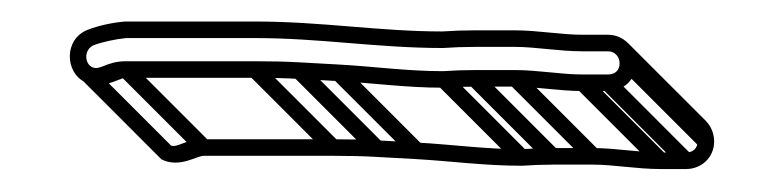

<svg xmlns="http://www.w3.org/2000/svg" viewBox="-20 -42 709 174"><path d="M531 -10.5H508C488.4 -10.5 467.5 -14.5 447 -14.5H410C400.5 -14.5 390.9 -14.2 380.8 -13.5C323.6 -13.5 271.9 -22.5 211 -22.5H93.7L93.4 -22.5C81.5 -21.5 69.3 -18.8 59.4 -15C37.7 -6.3 39 23.4 56.6 32.2C72.8 40.3 87.9 28.5 94 28.5H211C225.6 28.5 238.8 28.8 250.6 29.5L286.6 31.5C318.2 33.2 347.9 37.5 382 37.5H382.2L382.5 37.5C392.3 36.8 401.5 36.5 410 36.5H447C465.5 36.5 486.3 40.5 508 40.5H531C545.1 40.5 556.5 29.9 556.5 15.5C556.5 1.3 545.4 -10.5 531 -10.5ZM541.5 15.5C541.5 21.5 537.6 25.5 531 25.5H508C488.2 25.5 467.5 21.5 447 21.5H410C401.1 21.5 391.6 21.8 381.5 22.5C348.9 22.5 319.7 18.3 287.4 16.5L251.4 14.5C239.2 13.8 225.8 13.5 211 13.5H94C76.2 13.5 70.6 22.4 63.4 18.8C56.4 15.4 56 2.7 65 -1.1C72.5 -3.9 84.8 -6.6 94.3 -7.5H211C270.3 -7.5 322.2 1.5 381 1.5H381.2L381.5 1.5C391.4 0.8 400.8 0.5 410 0.5H447C465.5 0.5 486.5 4.5 508 4.5H531C537.2 4.5 541.5 9.3 541.5 15.5ZM88.7 26.3 159.4 97 170 86.4 99.3 15.7ZM205.7 26.3 276.4 97 287 86.4 216.3 15.7ZM245.7 27.3 316.4 98 327 87.4 256.3 16.7ZM281.7 29.3 352.4 100 363 89.4 292.3 18.7ZM376.7 35.3 447.4 106 458 95.4 387.3 24.7ZM404.7 34.3 475.4 105 486 94.4 415.3 23.7ZM441.7 34.3 512.4 105 523 94.4 452.3 23.7ZM502.7 38.3 573.4 109 584 98.4 513.3 27.7ZM525.7 38.3 596.4 109 607 98.4 536.3 27.7ZM543.7 20.8 614.4 91.5 625 80.9 554.3 10.2ZM538.3 7.5 609 78.2C611 80.1 612.2 82.9 612.2 86.2C612.2 92.2 608.3 96.2 601.7 96.2H578.7C559 96.2 538.3 92.2 517.7 92.2H480.7C471.9 92.2 462.3 92.5 452.2 93.2C419.6 93.2 390.4 89 358.1 87.2L322.1 85.2C310 84.5 296.5 84.2 281.7 84.2L164.7 84.2C147.8 84.2 141.1 92.1 135 89.9L65.3 20.2L54.7 30.8L126.3 102.4C142.8 110.6 158 99.2 164.7 99.2L281.7 99.2C296.3 99.2 309.5 99.5 321.3 100.2L357.3 102.2C388.9 104 418.6 108.2 452.7 108.2H453L453.2 108.2C463.1 107.5 472.2 107.2 480.7 107.2H517.7C536.2 107.2 557.1 111.2 578.7 111.2H601.7C615.8 111.2 627.2 100.6 627.2 86.2C627.2 79.1 624.4 72.4 619.6 67.5L548.9 -3.2Z"/></svg>

Font: CiSf OpenHand
Style: Gls
Weight: 400
Foundry: Cannot Into Space Fonts
Version: Version 0.7892